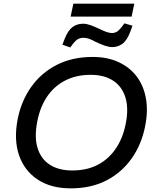

<svg xmlns="http://www.w3.org/2000/svg" viewBox="-20 -1022 854 1052"><path d="M367 10Q259 10 186 -38.5Q113 -87 84 -172.5Q55 -258 77 -370Q97 -470 151.5 -546.5Q206 -623 291 -666.5Q376 -710 488 -710Q568 -710 629 -682Q690 -654 728.5 -603.5Q767 -553 779.5 -483Q792 -413 775 -329Q755 -229 700.5 -152.5Q646 -76 562.5 -33Q479 10 367 10ZM375 -88Q457 -88 516.5 -119.5Q576 -151 614.5 -208Q653 -265 668 -340Q686 -426 667.5 -487Q649 -548 600 -580Q551 -612 477 -612Q397 -612 336.5 -580.5Q276 -549 238 -492.5Q200 -436 185 -360Q167 -273 185.5 -212Q204 -151 253 -119.5Q302 -88 375 -88ZM365 -762 322 -777 335 -811Q352 -854 376.5 -873Q401 -892 436 -892Q454 -892 475 -884.5Q496 -877 524 -864Q548 -852 564.5 -846.5Q581 -841 593 -841Q607 -841 619 -847.5Q631 -854 644 -871L662 -894L706 -881L693 -846Q675 -799 650 -781.5Q625 -764 595 -764Q577 -764 555 -771.5Q533 -779 503 -793Q484 -804 468 -809.5Q452 -815 438 -815Q422 -815 409 -808.5Q396 -802 383 -786ZM367 -931 382 -1002H716L701 -931Z"/></svg>

Font: REM
Style: Italic
Weight: 400
Italic angle: -11°
Designer: Octavio Pardo
Foundry: Ashler Design
Version: Version 1.005;gftools[0.9.28]